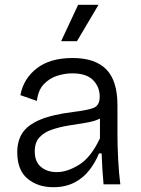

<svg xmlns="http://www.w3.org/2000/svg" viewBox="-20 -769 589 801"><path d="M202 12Q138 12 95 -23.5Q52 -59 52 -134Q52 -182 74 -215Q96 -248 147 -269.5Q198 -291 286 -302Q345 -309 370.5 -319Q396 -329 396 -366Q396 -406 368.5 -434.5Q341 -463 281 -463Q251 -463 219 -453Q187 -443 163 -418Q139 -393 134 -348L65 -372Q78 -441 133.5 -484Q189 -527 283 -527Q377 -527 423.5 -479.5Q470 -432 470 -330V-207Q470 -161 473 -103Q476 -45 482 0H412Q409 -34 407 -65Q405 -96 404 -129H393Q378 -92 353 -59.5Q328 -27 290.5 -7.5Q253 12 202 12ZM217 -51Q261 -51 310.5 -82Q360 -113 397 -192V-274Q371 -262 336 -256.5Q301 -251 264.5 -245Q228 -239 196 -228Q164 -217 144.5 -196Q125 -175 125 -137Q125 -94 151 -72.5Q177 -51 217 -51ZM301 -597H235L306 -749H391Z"/></svg>

Font: Bricolage Grotesque 12pt Light
Style: Regular
Weight: 300
Designer: Mathieu Triay
Foundry: Atelier Triay
Version: Version 1.001; ttfautohint (v1.8.4.7-5d5b);gftools[0.9.33.de